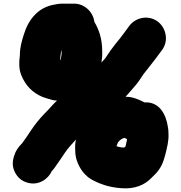

<svg xmlns="http://www.w3.org/2000/svg" viewBox="-20 -793 995 1054"><path d="M669 -262C686.5 -279.5 704.1 -302.5 721 -321C740.4 -342.4 751.3 -362.5 767 -385L811 -441C827.2 -460.5 845.8 -486.8 861 -507L870 -519C908.7 -572 889.7 -642.3 845.5 -675C793 -713.8 722.6 -695.7 690 -651L681 -639C669.3 -623.8 652.8 -599.6 640 -584L614 -552C605.3 -541.3 597 -530.3 589 -519C576.3 -502.3 568.1 -486.8 557 -472L537 -450C540.2 -468.9 542.1 -491.6 541 -513C541 -579.6 523.2 -631 498 -673C491.7 -726 445 -773 387 -773H320C308 -773 294.7 -771.3 280 -768C189.1 -753.5 135.8 -685.4 111 -604C100.1 -569.2 89 -533.9 89 -490C87.7 -479.3 86.7 -468.3 86 -457V-438C86 -417.3 89.7 -398 97 -380C120.1 -323.9 157 -284.7 213 -261L243 -251C259 -245.7 275.9 -241 293 -241C270.1 -220.4 247.1 -190.6 224 -169C196 -139.6 173.4 -112.1 150 -77C134.5 -52 116 -27 101 -6C79.7 14.7 65.3 37 58 61C47.5 92.4 46 122.4 63 154.5C77.7 182.2 99.3 200.3 128 209C191.5 229.1 245.4 188.6 264 147C273.2 137.8 280.7 126.9 288 116C303.3 94.1 319.7 71.4 336 46C355.3 17.1 375 -1.9 397 -27C392.6 -8 391.7 7.7 393 32C393 51.3 395.7 69.3 401 86C417.5 135.5 447 174.3 491 197C528.6 217.1 573.6 232.1 624 238L644 240C720.7 246.7 775.6 221.3 812 183L832 163C862.4 132.6 876 100.2 888 54C896.3 17.6 906.7 -16.4 905 -57C905 -70.3 904 -82.7 902 -94C891.7 -165.8 855 -235.6 773 -231C743.6 -245.7 710.3 -262 669 -262ZM676 -30C676 -29.3 676.3 -28.7 677 -28V-25C675.4 -16.2 671.8 -0.3 669 11C666.3 13 664 15 662 17C656.7 16.3 651.3 16 646 16C643.3 15.3 639.7 14.7 635 14L621 10H619C621 4.7 623.3 -1 626 -7C626 -8.3 626.3 -9.3 627 -10C633.8 -21.4 649.3 -32.8 662 -36H663C665.7 -34.7 667.3 -34 668 -34C670.7 -32.2 673.3 -31.4 676 -30ZM312 -463C311.3 -463 310.7 -463.3 310 -464C310.7 -472 311.7 -481.7 313 -493C313 -502.3 315.5 -511.5 318 -519V-494C316.6 -482.8 314.6 -473.4 312 -463Z"/></svg>

Font: Smoothie
Style: Blk
Weight: 900
Foundry: Cannot Into Space Fonts
Version: Version 0.8